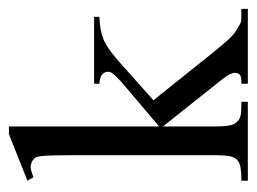

<svg xmlns="http://www.w3.org/2000/svg" viewBox="-92 -522 569 425"><g transform="rotate(-90 192.5 -309.5)"><path d="M219.7 -45.4V-59.6Q230.5 -59.6 235.6 -61Q240.7 -62.5 242.7 -67.9Q243.7 -71.8 243.7 -74.2Q243.7 -79.1 240.7 -85.2Q237.8 -91.3 229.5 -102.1L125 -233.4V-122.6Q125 -110.4 125.5 -102.1Q126 -93.8 127 -87.9Q127.9 -82 129.4 -78.4Q130.9 -74.7 133.3 -71.8Q136.7 -67.9 139.9 -65.4Q143.1 -63 147.9 -61.8Q152.8 -60.5 160.2 -60.1Q167.5 -59.6 179.7 -59.6V-45.4H4.9V-59.6Q22.9 -59.6 34.2 -61.5Q45.4 -63.5 52.2 -70.3Q57.6 -75.7 59.6 -87.6Q61.5 -99.6 61.5 -120.1V-430.2Q61.5 -459.5 61 -476.1Q60.5 -492.7 59.6 -501.7Q58.6 -510.7 56.6 -514.4Q54.7 -518.1 51.3 -520.5Q46.9 -524.4 38.8 -525.9Q30.8 -527.3 12.7 -520L4.9 -533.2L107.9 -574.2H125V-241.7L210.9 -314.5Q223.1 -324.7 230 -331.3Q236.8 -337.9 240.5 -342.3Q244.1 -346.7 245.1 -349.4Q246.1 -352.1 246.1 -355Q246.1 -362.8 240 -367.9Q233.9 -373 219.7 -374V-385.7H367.7V-374Q352.1 -373.5 339.6 -371.1Q327.1 -368.7 317.4 -364.7Q307.1 -360.4 296.4 -352.8Q285.6 -345.2 272.5 -334L183.1 -254.4L272.5 -142.6Q294.4 -115.2 306.2 -101.3Q317.9 -87.4 325.2 -80.6Q332.5 -73.7 338.1 -70.6Q343.8 -67.4 353 -62Q356.9 -60.1 365 -59.8Q373 -59.6 385.3 -59.6V-45.4Z"/></g></svg>

Font: Surma
Style: Regular
Weight: 400
Designer: Sue Lloyd-Williams
Foundry: Sylheti Translation And Research
Version: Version 3.000